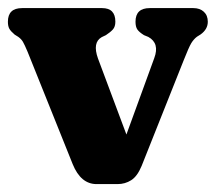

<svg xmlns="http://www.w3.org/2000/svg" viewBox="-27 -464 546 486"><path d="M270.5 2H217.5Q177.5 2 157 -48.5L43 -332.5Q35 -351.5 31 -358.2Q27 -365 19.5 -370.5L10 -376.5Q0 -385 -3.5 -391.5Q-7 -398 -7 -409Q-7 -443.5 29 -443.5H231.5Q265 -443.5 265 -409Q265 -396.5 258.8 -389.5Q252.5 -382.5 241 -375L230.5 -370Q206.5 -356.5 221 -316L293 -123.5L363.5 -317Q377.5 -354.5 348.5 -370.5L337.5 -375Q325.5 -382.5 320.8 -389.2Q316 -396 316 -409Q316 -443.5 352 -443.5H462.5Q479 -443.5 489 -434.2Q499 -425 499 -409Q499 -390 481 -377L471.5 -371Q463.5 -365 457.2 -354.8Q451 -344.5 438 -311.5L331.5 -44Q320.5 -17.5 305 -7.8Q289.5 2 270.5 2Z"/></svg>

Font: Fraunces 144pt S100
Style: Bold
Weight: 700
Version: Version 1.000; ttfautohint (v1.8.3)